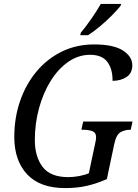

<svg xmlns="http://www.w3.org/2000/svg" viewBox="-20 -951 707 981"><path d="M313 10Q184 10 118.5 -60.5Q53 -131 53 -251Q53 -349 82.5 -434.5Q112 -520 166 -585Q220 -650 295 -687Q370 -724 461 -724Q560 -724 608 -693Q656 -662 656 -618Q656 -577 626.5 -557.5Q597 -538 555 -538Q556 -597 529 -634Q502 -671 440 -671Q381 -671 329.5 -635.5Q278 -600 239.5 -538.5Q201 -477 179.5 -398.5Q158 -320 158 -235Q158 -151 197.5 -98.5Q237 -46 329 -46Q356 -46 385 -51.5Q414 -57 434 -66L466 -217Q471 -237 471 -249Q471 -274 451.5 -281Q432 -288 405 -288H396L405 -330H657L648 -288H644Q618 -288 596 -275.5Q574 -263 564 -216L526 -36Q474 -13 424 -1.5Q374 10 313 10ZM390 -771 393 -784Q418 -814 446 -854Q474 -894 495 -931H599L596 -921Q580 -901 552 -872.5Q524 -844 491 -816.5Q458 -789 430 -771Z"/></svg>

Font: Noto Serif SemiCondensed
Style: Italic
Weight: 400
Width: 4
Italic angle: -12°
Designer: Monotype Design Team
Foundry: Monotype Imaging Inc.
Version: Version 2.013